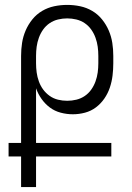

<svg xmlns="http://www.w3.org/2000/svg" viewBox="-20 -763 540 783"><path d="M127 0H66V-125H15V-180H66V-535Q66 -562 70 -588Q74 -614 84.5 -638.5Q95 -663 112 -684Q129 -705 152 -718.5Q175 -732 201 -737.5Q227 -743 254 -743Q281 -743 307 -737.5Q333 -732 356 -718.5Q379 -705 396 -684Q413 -663 423.5 -638.5Q434 -614 438 -588Q442 -562 442 -535V-505Q442 -480 439 -455Q436 -430 428 -406Q420 -382 405.5 -361Q391 -340 371 -325Q351 -310 326.5 -303.5Q302 -297 277 -297Q252 -297 227.5 -303.5Q203 -310 183.5 -324.5Q164 -339 149.5 -359.5Q135 -380 127 -403V-180H434V-125H127ZM254 -352Q273 -352 291.5 -356.5Q310 -361 325.5 -371.5Q341 -382 352 -397.5Q363 -413 369.5 -431Q376 -449 378.5 -467.5Q381 -486 381 -505V-535Q381 -554 378.5 -572.5Q376 -591 369.5 -609Q363 -627 352 -642.5Q341 -658 325.5 -668.5Q310 -679 291.5 -683.5Q273 -688 254 -688Q235 -688 216.5 -683.5Q198 -679 182.5 -668.5Q167 -658 156 -642.5Q145 -627 138.5 -609Q132 -591 129.5 -572.5Q127 -554 127 -535V-505Q127 -486 129.5 -467.5Q132 -449 138.5 -431Q145 -413 156 -398Q167 -383 182.5 -372Q198 -361 216.5 -356.5Q235 -352 254 -352Z"/></svg>

Font: Iosevka Term Curly Light
Style: Regular
Weight: 300
Designer: Belleve Invis
Foundry: Belleve Invis
Version: Version 32.3.0